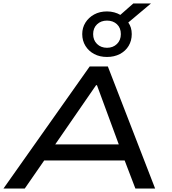

<svg xmlns="http://www.w3.org/2000/svg" viewBox="-24 -1089 991 1109"><path d="M-4 0 494 -705H599L872 0H758L680 -204L732 -162H191L261 -205L119 0ZM531 -597 275 -226 242 -255H710L672 -228L536 -597ZM594 -760Q552 -760 520 -777Q488 -794 469.5 -824Q451 -854 451 -892Q451 -929 469.5 -958.5Q488 -988 520 -1005.5Q552 -1023 594 -1023Q616 -1023 636 -1017.5Q656 -1012 671 -1003L746 -1069H848L717 -959Q727 -945 732 -928.5Q737 -912 737 -892Q737 -854 719 -824Q701 -794 668.5 -777Q636 -760 594 -760ZM594 -813Q629 -813 651.5 -835Q674 -857 674 -892Q674 -928 651.5 -949Q629 -970 594 -970Q559 -970 536.5 -948.5Q514 -927 514 -892Q514 -857 536.5 -835Q559 -813 594 -813Z"/></svg>

Font: Nunito Sans 7pt Expanded Medium
Style: Italic
Weight: 500
Width: 7
Italic angle: -9°
Designer: Vernon Adams
Foundry: Vernon Adams
Version: Version 3.101;gftools[0.9.27]